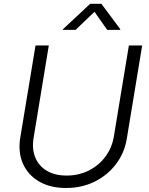

<svg xmlns="http://www.w3.org/2000/svg" viewBox="-20 -963 770 995"><path d="M322.8 11.2Q239.3 11.2 181.6 -22.9Q124 -57.1 98.4 -116.2Q72.8 -175.3 85 -249.5L164.1 -727.5H232.9L154.3 -249.5Q144.5 -191.9 162.6 -147.5Q180.7 -103 222.4 -78.1Q264.2 -53.2 325.2 -53.2Q388.2 -53.2 440.2 -79.3Q492.2 -105.5 526.1 -151.1Q560.1 -196.8 569.8 -254.4L647.9 -727.5H716.8L637.2 -244.6Q625 -170.4 581.1 -112.5Q537.1 -54.7 470.5 -21.7Q403.8 11.2 322.8 11.2ZM371.6 -808.1H305.2L306.2 -811.5L447.3 -943.4H505.4L603.5 -811.5L602.5 -808.1H535.6L469.7 -901.9Z"/></svg>

Font: Inter 16pt Light
Style: Italic
Weight: 300
Italic angle: -9.3988°
Version: Version 4.001;git-66647c0bb